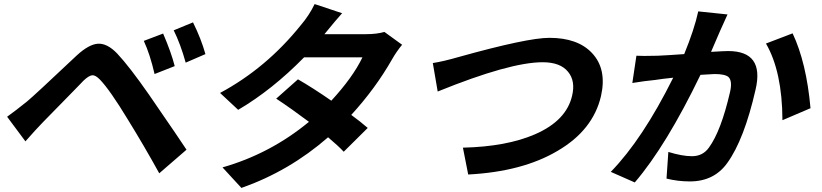

<svg xmlns="http://www.w3.org/2000/svg" viewBox="-20 -858 4040 944"><path d="M782 -693Q822 -600 839 -533L740 -494Q717 -593 687 -657ZM929 -748Q969 -667 990 -592L893 -550Q867 -643 834 -709ZM15 -284Q57 -314 114 -360Q147 -387 358 -586Q417 -640 461 -643Q507 -646 556 -595Q617 -530 713 -392Q874 -158 897 -122L763 -6Q689 -140 610 -268Q521 -415 472 -466Q450 -489 434 -488Q417 -487 389 -460Q392 -462 190 -256Q155 -220 105 -163Z M1957 -638Q1929 -604 1908 -567Q1826 -423 1707 -293Q1751 -261 1788 -229L1670 -112Q1643 -141 1593 -183Q1403 -17 1167 66L1074 -35Q1309 -102 1499 -259Q1415 -322 1338 -373L1445 -468Q1518 -426 1609 -363Q1715 -478 1762 -576H1475Q1318 -416 1151 -318L1062 -401Q1289 -523 1458 -733Q1500 -782 1527 -838L1662 -793Q1633 -761 1576 -691L1575 -690H1780Q1832 -690 1870 -701Z M2108 -548Q2160 -556 2236 -578Q2573 -672 2681 -672Q2820 -672 2890 -598Q2965 -519 2935 -386Q2896 -218 2721 -116Q2549 -14 2282 0L2256 -132Q2471 -137 2611 -198Q2765 -265 2793 -388Q2810 -460 2773 -505Q2735 -552 2648 -552Q2487 -552 2132 -408Z M3557 -787Q3533 -735 3520 -705L3476 -603Q3543 -607 3560 -607Q3739 -607 3695 -418Q3639 -172 3556 -57Q3491 34 3372 34Q3312 34 3257 20L3266 -111Q3334 -90 3382 -90Q3436 -90 3466 -133Q3525 -214 3569 -404Q3582 -459 3562 -479Q3545 -494 3493 -494Q3481 -494 3424 -490Q3256 -142 3101 39L2983 -13Q3139 -173 3290 -476Q3232 -470 3202 -465Q3150 -460 3089 -450L3109 -584Q3134 -582 3214 -584Q3261 -586 3344 -592Q3394 -714 3413 -802ZM3877 -694Q3945 -550 3965 -326L3827 -267Q3826 -506 3746 -644Z"/></svg>

Font: KaiGen Gothic CN Bold
Style: Bold
Weight: 700
Designer: Ryoko NISHIZUKA  (kana & ideographs); Paul D. Hunt (Latin, Greek & Cyrillic); Wenlong ZHANG  (bopomofo); Sandoll Communi
Foundry: Adobe Systems Incorporated
Version: Version 1.002.20150501